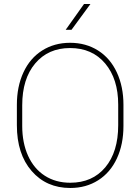

<svg xmlns="http://www.w3.org/2000/svg" viewBox="-20 -936 706 966"><path d="M601.1 -302.2Q601.1 -210 568.1 -138.9Q535.2 -67.9 474.1 -29.1Q413.1 9.8 333.5 9.8Q213.4 9.8 139.2 -75.7Q64.9 -161.1 64.9 -306.2V-408.7Q64.9 -500.5 97.9 -571.8Q130.9 -643.1 192.1 -681.9Q253.4 -720.7 332.5 -720.7Q412.1 -720.7 473.4 -681.9Q534.7 -643.1 567.9 -571.5Q601.1 -500 601.1 -408.7ZM574.7 -409.7Q574.7 -538.6 509.3 -616.5Q443.8 -694.3 332.5 -694.3Q222.7 -694.3 157.2 -616.9Q91.8 -539.6 91.8 -406.2V-302.2Q91.8 -217.3 121.3 -152.1Q150.9 -86.9 205.6 -51.8Q260.3 -16.6 333.5 -16.6Q444.8 -16.6 509.8 -94.2Q574.7 -171.9 574.7 -306.2ZM402.8 -916H435.1L339.8 -786.1H310.5Z"/></svg>

Font: Roboto Thin
Style: Regular
Weight: 250
Designer: Google
Version: Version 2.134; 2016